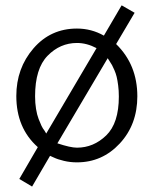

<svg xmlns="http://www.w3.org/2000/svg" viewBox="-20 -589 567 706"><path d="M40 -236Q40 -338 103 -411Q166 -484 263 -484Q316 -484 362 -458L427 -569H428L475 -542L407 -427Q485 -351 485 -235Q485 -131 420.5 -61.5Q356 8 263 8Q238 8 215 2.5Q192 -3 178.5 -9.5Q165 -16 164 -16L98 97L51 69L119 -48Q40 -118 40 -236ZM109 -235Q109 -210 112.5 -188.5Q116 -167 122 -151.5Q128 -136 132.5 -126.5Q137 -117 144 -108L150 -98Q175 -141 335 -412Q299 -431 263 -431Q201 -431 155 -384Q109 -337 109 -235ZM191 -62Q239 -46 263 -46Q324 -46 370.5 -91Q417 -136 417 -234Q417 -256 414.5 -275Q412 -294 409 -306.5Q406 -319 400.5 -331.5Q395 -344 392 -349.5Q389 -355 383 -364Q377 -373 376 -375Z"/></svg>

Font: Coval
Style: ExtraLight
Weight: 250
Foundry: Context Ltd
Version: Version 001.000